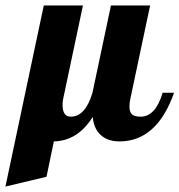

<svg xmlns="http://www.w3.org/2000/svg" viewBox="-93 -520 660 706"><path d="M68 -500H212L140 -160Q137 -148 137 -135Q137 -91 167 -91Q221 -91 247 -179L315 -500H459L387 -160Q383 -143 383 -128Q383 -108 392.5 -99.5Q402 -91 424 -91Q479 -91 505 -179H547Q484 0 346 0Q304 0 278 -23Q252 -46 248 -90Q193 -2 105 0L78 130L-73 166Z"/></svg>

Font: Lobster 1.4
Style: Regular
Weight: 400
Designer: Pablo Impallari
Foundry: Pablo Impallari. www.impallari.com
Version: Version 1.4